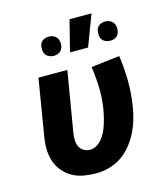

<svg xmlns="http://www.w3.org/2000/svg" viewBox="-113 -847 827 944"><g transform="rotate(-15 300.0 -375.0)"><path d="M261 8Q229 8 197.5 2.5Q166 -3 139.5 -18Q113 -33 93.5 -56.5Q74 -80 64.5 -109Q55 -138 54.5 -170.5Q54 -203 60 -235L107 -520H254L203 -216Q200 -198 200 -179.5Q200 -161 207 -145.5Q214 -130 228.5 -121Q243 -112 261 -112Q279 -112 295 -121.5Q311 -131 323 -146Q335 -161 343 -177.5Q351 -194 356.5 -211Q362 -228 366.5 -245.5Q371 -263 374 -280Q384 -337 382.5 -393Q381 -449 373 -503L518 -520Q527 -458 528 -393Q529 -328 518 -262Q513 -230 503.5 -198Q494 -166 478.5 -135Q463 -104 440.5 -76.5Q418 -49 389 -29.5Q360 -10 326.5 -1Q293 8 261 8ZM496 -604Q484 -604 473 -608.5Q462 -613 455.5 -621.5Q449 -630 447.5 -641.5Q446 -653 448 -665Q449 -673 453 -680.5Q457 -688 464 -693Q471 -698 479.5 -700Q488 -702 496 -702Q507 -702 517.5 -697.5Q528 -693 534.5 -684.5Q541 -676 543 -664.5Q545 -653 543 -641Q541 -633 537.5 -625.5Q534 -618 526.5 -613Q519 -608 511.5 -606Q504 -604 496 -604ZM208 -604Q197 -604 186 -608.5Q175 -613 168.5 -621.5Q162 -630 160.5 -641.5Q159 -653 161 -665Q162 -673 165.5 -680.5Q169 -688 176.5 -693Q184 -698 192 -700Q200 -702 208 -702Q220 -702 230.5 -697.5Q241 -693 247.5 -684.5Q254 -676 256 -664.5Q258 -653 256 -641Q254 -633 250 -625.5Q246 -618 239 -613Q232 -608 224 -606Q216 -604 208 -604ZM289 -600 329 -758H441L381 -600Z"/></g></svg>

Font: Iosevka Aile Heavy
Style: Italic
Weight: 900
Italic angle: -9°
Designer: Belleve Invis
Foundry: Belleve Invis
Version: Version 31.1.0; ttfautohint (v1.8.4)